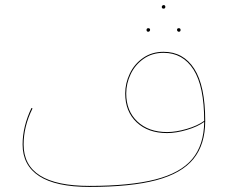

<svg xmlns="http://www.w3.org/2000/svg" viewBox="-20 -724 892 756"><path d="M788 -248Q788 -155 741.5 -98Q695 -41 595 -14.5Q495 12 332 12Q200 12 134.5 -30.5Q69 -73 69 -155Q69 -226 104 -299L108 -297Q73 -226 73 -155Q73 8 332 8Q493 8 592 -17.5Q691 -43 737 -98Q783 -153 784 -244Q758 -225 715.5 -212.5Q673 -200 638 -200Q563 -200 518 -242.5Q473 -285 473 -356Q473 -396 491 -434Q509 -472 543.5 -496Q578 -520 624 -520Q702 -520 745 -453Q788 -386 788 -248ZM784 -248Q784 -384 742 -450Q700 -516 624 -516Q579 -516 545.5 -492.5Q512 -469 494.5 -432Q477 -395 477 -356Q477 -287 521 -245.5Q565 -204 638 -204Q673 -204 715.5 -216.5Q758 -229 784 -248ZM617 -697Q617 -699 619 -701.5Q621 -704 624 -704Q631 -704 631 -697Q631 -690 624 -690Q617 -690 617 -697ZM557 -606Q557 -613 564 -613Q571 -613 571 -606Q571 -604 569 -601.5Q567 -599 564 -599Q557 -599 557 -606ZM677 -606Q677 -613 684 -613Q691 -613 691 -606Q691 -599 684 -599Q681 -599 679 -601.5Q677 -604 677 -606Z"/></svg>

Font: FiraGO Four
Style: Regular
Weight: 100
Designer: bBox Type
Foundry: bBox Type GmbH
Version: Version 1.001